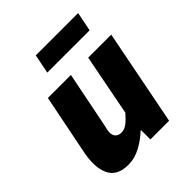

<svg xmlns="http://www.w3.org/2000/svg" viewBox="-196 -811 943 943"><g transform="rotate(-45 276.0 -339.0)"><path d="M150 12Q89 12 60.5 -21Q32 -54 32 -118Q32 -135 34 -153.5Q36 -172 40 -190L102 -500H262L204 -210Q201 -197 198.5 -186Q196 -175 196 -166Q196 -145 207.5 -134.5Q219 -124 238 -124Q258 -124 277 -138Q296 -152 320 -180L382 -500H542L444 0H314V-64H310Q279 -34 237 -11Q195 12 150 12ZM188 -590 208 -690H502L482 -590Z"/></g></svg>

Font: Source Sans 3 ExtraLight Black
Style: Italic
Weight: 900
Italic angle: -11°
Version: Version 3.052;hotconv 1.1.0;makeotfexe 2.6.0